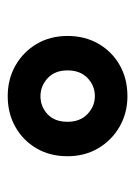

<svg xmlns="http://www.w3.org/2000/svg" viewBox="56 -838 358 510"><g transform="rotate(-90 235.0 -583.0)"><path d="M234.5 -423.5Q190 -423.5 153.8 -444.2Q117.5 -465 96.2 -501Q75 -537 75 -582.5Q75 -629.5 96 -665.2Q117 -701 153 -721.2Q189 -741.5 234.5 -741.5Q280 -741.5 316.2 -720.8Q352.5 -700 373.5 -664.2Q394.5 -628.5 394.5 -582.5Q394.5 -536.5 373.8 -500.5Q353 -464.5 317 -444Q281 -423.5 234.5 -423.5ZM234.5 -510Q262.5 -510 282.8 -529.5Q303 -549 303 -582.5Q303 -616.5 282.2 -635.5Q261.5 -654.5 234.5 -654.5Q207 -654.5 186.8 -635.8Q166.5 -617 166.5 -582.5Q166.5 -549 187.2 -529.5Q208 -510 234.5 -510Z"/></g></svg>

Font: Spline Sans
Style: Regular
Weight: 400
Designer: Eben Sorkin, Mirko Velimirovic
Foundry: Sorkin Type
Version: Version 1.001